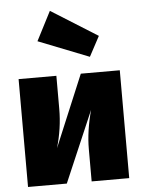

<svg xmlns="http://www.w3.org/2000/svg" viewBox="-58 -902 701 947"><g transform="rotate(-5 292.5 -428.0)"><path d="M543 0H357V-160Q357 -249 385 -352L234 0H42V-534H229V-370Q229 -274 201 -178L350 -534H543ZM402 -613 151 -712 225 -856 455 -712Z"/></g></svg>

Font: Trujillo Black
Style: Regular
Weight: 900
Designer: Fira Sans original fonts by bBox Type GmbH, Carrois Corporate GbR, & Edenspiekermann AG / Changes by Cristiano Sobral
Foundry: Fira Sans original fonts by bBox Type GmbH, Carrois Corporate GbR, & Edenspiekermann AG / Changes by Cristiano Sobral
Version: Version 4.301;July 28, 2020;FontCreator 13.0.0.2655 64-bit